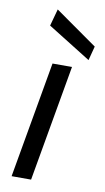

<svg xmlns="http://www.w3.org/2000/svg" viewBox="-85 -773 447 815"><g transform="rotate(10 139.0 -365.5)"><path d="M26 0 114 -501H198L110 0ZM262 -542 76 -658 96 -731 278 -603Z"/></g></svg>

Font: DM Sans 18pt
Style: Italic
Weight: 400
Italic angle: -10°
Designer: Colophon Foundry, Jonny Pinhorn
Foundry: Colophon Foundry
Version: Version 4.004;gftools[0.9.30]